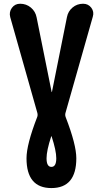

<svg xmlns="http://www.w3.org/2000/svg" viewBox="-20 -750 540 1001"><path d="M273.4 75.2Q273.4 35.2 249 -39.1Q249 -40 248 -40Q247.1 -40 247.1 -39.1Q222.7 35.2 222.7 75.2Q222.7 120.1 248 120.1Q273.4 120.1 273.4 75.2ZM463.9 -663.1 321.3 -161.1Q318.4 -150.4 322.3 -139.6Q377.9 3.9 377.9 75.2Q377.9 230.5 248 230.5Q118.2 230.5 118.2 75.2Q118.2 3.9 173.8 -139.6Q177.7 -149.4 174.8 -161.1L33.2 -661.1Q26.4 -687.5 42 -709Q57.6 -730.5 85 -730.5Q117.2 -730.5 141.1 -710.4Q165 -690.4 170.9 -659.2L249 -271.5Q249 -270.5 250 -270Q251 -269.5 251 -271.5L329.1 -661.1Q335 -691.4 358.4 -710.9Q381.8 -730.5 413.1 -730.5Q440.4 -730.5 456.1 -709.5Q471.7 -688.5 463.9 -663.1Z"/></svg>

Font: Rounded-X Mgen+ 2m bold
Style: Bold
Weight: 700
Designer: [Source Han Sans]
Ryoko NISHIZUKA  (kana & ideographs); Paul D. Hunt (Latin, Greek & Cyrillic); Wenlong ZHANG  (bopomofo
Version: Version 1.059.20150602